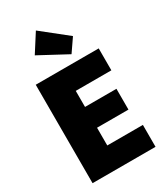

<svg xmlns="http://www.w3.org/2000/svg" viewBox="-240 -1094 1027 1191"><g transform="rotate(-30 274.0 -498.0)"><path d="M252 -548V-433H477V-284H252V-157H507V0H56V-705H507V-548ZM343 -758 142 -866 225 -996 407 -851Z"/></g></svg>

Font: Fz Poppins ExtBd
Style: Regular
Weight: 800
Designer: Ninad Kale (Devanagari), Jonny Pinhorn (Latin)
Foundry: Indian Type Foundry
Version: Vit hóa bi Vntype.Com & FontZin.Com